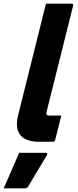

<svg xmlns="http://www.w3.org/2000/svg" viewBox="-54 -770 424 1043"><path d="M168 -639Q174 -664 181.5 -694Q189 -724 196 -750H335Q339 -750 342 -747Q345 -744 343 -739Q307 -595 271 -450.5Q235 -306 199 -162Q196 -153 200 -147Q203 -142 212 -142H279Q271 -109 262.5 -76.5Q254 -44 246 -11Q243 0 232 0H156Q114 0 84 -14.5Q54 -29 43 -61Q32 -93 45 -146Q76 -269 106.5 -392.5Q137 -516 168 -639ZM50 60H193Q199 60 202 63.5Q205 67 201 73Q175 116 150.5 156.5Q126 197 99 243Q97 247 93 250Q89 253 82 253H-34Q-12 203 9.5 154Q31 105 50 60Z"/></svg>

Font: Recursive Sn Lnr St XBd
Style: Italic
Weight: 800
Italic angle: -15°
Version: Version 1.079;hotconv 1.0.112;makeotfexe 2.5.65598; ttfautoh